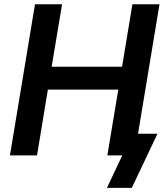

<svg xmlns="http://www.w3.org/2000/svg" viewBox="-20 -748 788 924"><path d="M27.8 0 148.4 -727.5H278.8L228.5 -426.8H567.4L617.2 -727.5H747.6L627 0H496.6L549.3 -316.9H210.4L158.2 0ZM494.6 156.2 568.4 0H531.2L548.8 -104.5H737.8L614.3 156.2Z"/></svg>

Font: Inter SemiBold
Style: Italic
Weight: 600
Italic angle: -9.3988°
Designer: Rasmus Andersson
Foundry: rsms
Version: Version 4.001;git-66647c0bb